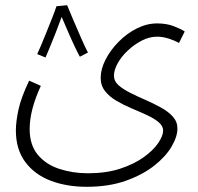

<svg xmlns="http://www.w3.org/2000/svg" viewBox="-20 -487 761 738"><path d="M41 14Q41 -19 51 -65.5Q61 -112 92 -177L137 -157Q94 -64 94 9Q94 70 125 107.5Q156 145 207.5 162Q259 179 318 179Q388 179 441.5 161.5Q495 144 532 117.5Q569 91 588 63Q607 35 607 15Q607 -3 589.5 -17.5Q572 -32 545 -44.5Q518 -57 487 -70Q456 -83 428.5 -99Q401 -115 384 -136.5Q367 -158 367 -188Q367 -221 385.5 -257.5Q404 -294 435.5 -326Q467 -358 505.5 -377.5Q544 -397 584 -397Q620 -397 647.5 -386.5Q675 -376 690 -366L668 -322Q652 -331 629 -338.5Q606 -346 584 -346Q554 -346 525 -331Q496 -316 471.5 -293Q447 -270 432.5 -244Q418 -218 418 -196Q418 -175 435.5 -159.5Q453 -144 481 -130Q509 -116 540 -102.5Q571 -89 599 -73.5Q627 -58 644.5 -38.5Q662 -19 662 7Q662 38 639.5 76.5Q617 115 572.5 150Q528 185 463 208Q398 231 313 231Q236 231 174.5 207.5Q113 184 77 135.5Q41 87 41 14ZM197 -463 238 -467Q246 -447 261 -412Q276 -377 291.5 -341.5Q307 -306 318 -285L287 -269Q280 -281 267 -308.5Q254 -336 240.5 -367.5Q227 -399 217 -422Q207 -394 194 -361Q181 -328 170 -301.5Q159 -275 155 -266L123 -279Q128 -289 138 -313Q148 -337 159.5 -365.5Q171 -394 181.5 -420.5Q192 -447 197 -463Z"/></svg>

Font: Noto Sans Arabic SemCond Light
Style: Regular
Weight: 300
Width: 4
Designer: Monotype Design Team, Nadine Chahine, Nizar Qandah and Khaled Hosny
Foundry: Monotype Imaging Inc.
Version: Version 2.012; ttfautohint (v1.8.4.7-5d5b)